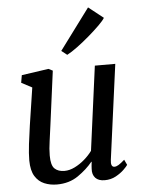

<svg xmlns="http://www.w3.org/2000/svg" viewBox="-58 -900 704 955"><g transform="rotate(-5 294.0 -422.0)"><path d="M187.5 10Q153.5 10 124.8 -2Q96 -14 78.5 -42.2Q61 -70.5 60.5 -120.5Q60.5 -155 66.2 -202.8Q72 -250.5 78.5 -294.5L107 -481.5L54 -509.5L60.5 -547L195 -566.5L216 -556L181 -290.5Q175.5 -247 169.8 -208.2Q164 -169.5 164 -136.5Q164 -87.5 181.8 -70.8Q199.5 -54 230.5 -54Q256 -54 282.2 -67Q308.5 -80 331.5 -100Q354.5 -120 370.5 -142L426.5 -562.5H528.5L465 -89.5Q460 -53 480 -53Q489.5 -53 501 -60Q512.5 -67 531 -83.5L543.5 -57Q539.5 -50 523.2 -34Q507 -18 482 -4.2Q457 9.5 426 9.5Q395 9.5 379.5 -7.2Q364 -24 366 -52.5Q365.5 -56 366.8 -66.8Q368 -77.5 369 -87L367.5 -88Q338.5 -52 293.8 -21Q249 10 187.5 10ZM266.5 -650 418 -854 492 -795.5Q485 -783 461.8 -760Q438.5 -737 407.8 -710.5Q377 -684 346.5 -661.5Q316 -639 294.5 -628Z"/></g></svg>

Font: Merriweather
Style: Italic
Weight: 400
Italic angle: -7.8°
Designer: Eben Sorkin
Foundry: Eben Sorkin
Version: Version 2.100